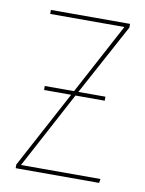

<svg xmlns="http://www.w3.org/2000/svg" viewBox="-66 -566 464 614"><g transform="rotate(10 166.5 -259.0)"><path d="M307 -506 182 -275H270V-262H175L42 -13H300L298 0H27V-12L161 -262H73V-275H168L291 -505H50V-518H307Z"/></g></svg>

Font: Fira Sans Compressed Hair
Style: Regular
Weight: 100
Width: 1
Designer: bBox Type GmbH & Carrois Corporate GbR & Edenspiekermann AG
Foundry: bBox Type GmbH & Carrois Corporate GbR & Edenspiekermann AG
Version: Version 4.301